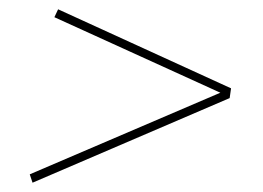

<svg xmlns="http://www.w3.org/2000/svg" viewBox="-20 -561 565 413"><path d="M105 -541 477 -371 474 -350 50 -168 44 -186 462 -365 464 -357 97 -524Z"/></svg>

Font: Bitter Thin
Style: Italic
Weight: 100
Italic angle: -9°
Designer: Sol Matas, and Bitter project Authors
Foundry: Sol Matas
Version: Version 2.002